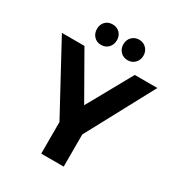

<svg xmlns="http://www.w3.org/2000/svg" viewBox="-210 -1035 1087 1170"><g transform="rotate(30 333.0 -450.0)"><path d="M414.1 0H255.9V-222.2L-2.9 -700.2H155.8L335 -386.2L509.8 -700.2H668.9L414.1 -226.1ZM477.1 -879.4Q497.1 -858.9 497.1 -827.9Q497.1 -796.9 477.1 -776.4Q457 -755.9 426.5 -755.9Q396 -755.9 376 -776.4Q356 -796.9 356 -827.9Q356 -858.9 376 -879.4Q396 -899.9 426.5 -899.9Q457 -899.9 477.1 -879.4ZM290.5 -879.9Q310.1 -859.9 310.1 -828.6Q310.1 -797.4 290.5 -776.6Q271 -755.9 240 -755.9Q209 -755.9 189.5 -776.4Q169.9 -796.9 169.9 -828.6Q169.9 -860.4 189.5 -880.1Q209 -899.9 240 -899.9Q271 -899.9 290.5 -879.9Z"/></g></svg>

Font: Montserrat-SemiBold
Style: Regular
Weight: 600
Designer: Julieta Ulanovsky
Foundry: Julieta Ulanovsky
Version: Version 6.001